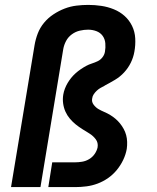

<svg xmlns="http://www.w3.org/2000/svg" viewBox="-20 -763 640 783"><path d="M25 0 121 -579Q125 -603 134 -626.5Q143 -650 159.5 -670Q176 -690 198 -704.5Q220 -719 243.5 -728Q267 -737 291.5 -740Q316 -743 340 -743Q367 -743 393.5 -739Q420 -735 444.5 -725Q469 -715 488 -698Q507 -681 518.5 -657.5Q530 -634 531.5 -606.5Q533 -579 528 -552Q524 -529 513.5 -507.5Q503 -486 486.5 -468Q470 -450 449 -437.5Q428 -425 407 -414L406 -413Q398 -409 390 -404.5Q382 -400 375 -393.5Q368 -387 362.5 -379Q357 -371 356 -362Q353 -348 361.5 -336.5Q370 -325 381 -318.5Q392 -312 405 -306.5Q418 -301 429.5 -294Q441 -287 451 -278.5Q461 -270 469.5 -259.5Q478 -249 484.5 -237Q491 -225 494.5 -212Q498 -199 498.5 -184.5Q499 -170 497 -156Q493 -133 482.5 -111Q472 -89 456.5 -70Q441 -51 421 -37Q401 -23 378.5 -14.5Q356 -6 332.5 -3Q309 0 287 0H177L193 -101H286Q300 -101 315 -103.5Q330 -106 343.5 -114Q357 -122 366 -135Q375 -148 378 -162Q381 -181 370.5 -195Q360 -209 345.5 -218Q331 -227 316.5 -236Q302 -245 289 -255.5Q276 -266 265 -279Q254 -292 247 -307.5Q240 -323 237.5 -341Q235 -359 238 -377Q240 -389 244.5 -401Q249 -413 255.5 -424Q262 -435 270 -445Q278 -455 288 -464Q298 -473 309 -480.5Q320 -488 331 -494Q342 -500 354.5 -504Q367 -508 378.5 -513.5Q390 -519 398 -529.5Q406 -540 408 -552Q411 -569 409.5 -586.5Q408 -604 398.5 -617Q389 -630 373 -636Q357 -642 339 -642Q323 -642 305.5 -638Q288 -634 273 -623Q258 -612 249.5 -596Q241 -580 238 -563L145 0Z"/></svg>

Font: Iosevka Aile Oblique
Style: Bold
Weight: 700
Italic angle: -9°
Designer: Belleve Invis
Foundry: Belleve Invis
Version: Version 31.1.0; ttfautohint (v1.8.4)